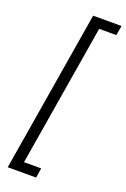

<svg xmlns="http://www.w3.org/2000/svg" viewBox="-171 -819 669 1016"><g transform="rotate(20 163.5 -311.0)"><path d="M16.6 143.6 167 -764.6H326.7L317.4 -710H220.7L88.4 88.9H185.1L176.3 143.6Z"/></g></svg>

Font: Inter Display Light
Style: Italic
Weight: 300
Italic angle: -9.39999°
Designer: Rasmus Andersson
Foundry: rsms
Version: Version 4.000;git-a52131595